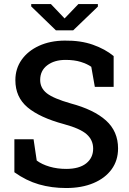

<svg xmlns="http://www.w3.org/2000/svg" viewBox="-20 -922 641 952"><path d="M308.1 10.3Q235.8 10.3 173.1 -7.8Q110.4 -25.9 51.3 -67.9V-231.4H146.5L162.1 -126Q187.5 -106.9 225.8 -95.7Q264.2 -84.5 308.1 -84.5Q372.6 -84.5 407.2 -111.8Q441.9 -139.2 441.9 -185.1Q441.9 -227.5 409.9 -256.1Q377.9 -284.7 296.9 -306.6Q177.2 -338.9 116.7 -389.6Q56.2 -440.4 56.2 -524.4Q56.2 -581.5 87.2 -625.5Q118.2 -669.4 173.3 -694.8Q228.5 -720.2 300.8 -720.7Q379.9 -721.7 440.7 -700.2Q501.5 -678.7 543.5 -644V-491.2H450.2L432.6 -590.8Q412.6 -605 380.6 -615Q348.6 -625 305.2 -625Q249.5 -625 214.4 -598.4Q179.2 -571.8 179.2 -525.4Q179.2 -485.4 212.2 -459.5Q245.1 -433.6 330.6 -409.2Q445.8 -378.4 505.6 -324.5Q565.4 -270.5 565.4 -186Q565.4 -126.5 533.4 -82.5Q501.5 -38.6 443.6 -14.2Q385.7 10.3 308.1 10.3ZM465.3 -901.9V-889.2L342.8 -771.5H257.3L134.8 -890.1V-901.9H232.4L300.3 -830.6L368.7 -901.9Z"/></svg>

Font: Roboto Slab Medium
Style: Regular
Weight: 500
Designer: Google
Version: Version 2.001; ttfautohint (v1.8.3)